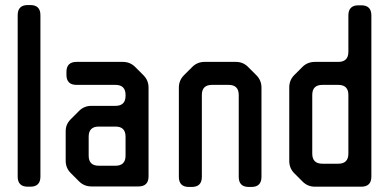

<svg xmlns="http://www.w3.org/2000/svg" viewBox="-20 -730 1540 760"><path d="M90 -710H100Q140 -710 140 -670V-31Q140 9 100 9H90Q50 9 50 -31V-670Q50 -710 90 -710Z M293 -12 260 -45Q240 -65 240 -94V-210Q240 -225 245 -236.5Q250 -248 261 -259L293 -291Q313 -311 342 -311H437Q477 -311 477 -351V-354Q477 -394 437 -394H283Q243 -394 243 -434V-445Q243 -485 283 -485H466Q495 -485 515 -465L548 -432Q568 -412 568 -383V-32Q568 8 528 8H342Q313 8 293 -12ZM437 -229H371Q331 -229 331 -189V-114Q331 -74 371 -74H437Q477 -74 477 -114V-189Q477 -229 437 -229Z M739 10H728Q688 10 688 -30V-383Q688 -412 708 -432L741 -465Q761 -485 790 -485H914Q943 -485 963 -464L995 -432Q1015 -412 1015 -383V-30Q1015 10 975 10H965Q925 10 925 -30V-354Q925 -394 885 -394H819Q779 -394 779 -354V-30Q779 10 739 10Z M1227 -485H1319Q1359 -485 1359 -525V-669Q1359 -709 1399 -709H1410Q1450 -709 1450 -669V-31Q1450 9 1410 9H1227Q1198 9 1178 -11L1145 -44Q1125 -64 1125 -93V-384Q1125 -413 1145 -433L1177 -465Q1197 -485 1227 -485ZM1256 -82H1319Q1359 -82 1359 -122V-354Q1359 -394 1319 -394H1256Q1216 -394 1216 -354V-122Q1216 -82 1256 -82Z"/></svg>

Font: ZCOOL QingKe HuangYou
Style: Regular
Weight: 400
Version: Version 1.000